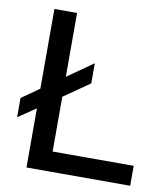

<svg xmlns="http://www.w3.org/2000/svg" viewBox="-80 -767 729 835"><g transform="rotate(10 285.0 -350.0)"><path d="M15 -293 93 -348V-700H193V-418L307 -498V-409L193 -330V-88H551V0H93V-261L15 -208Z"/></g></svg>

Font: PT Sans Caption
Style: Regular
Weight: 400
Designer: A.Korolkova, O.Umpeleva, V.Yefimov
Foundry: ParaType Ltd
Version: Version 2.004W OFL